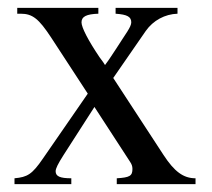

<svg xmlns="http://www.w3.org/2000/svg" viewBox="-20 -470 540 490"><path d="M479 0V-15C448 -15 425 -32 397 -75L269 -271L352 -391C371 -418 401 -434 433 -435V-450H275V-435C305 -433 315 -427 315 -413C315 -401 300 -383 278 -348C268 -333 258 -317 248 -304C244 -311 239 -317 234 -324C205 -367 188 -400 188 -413C188 -428 201 -434 231 -435V-450H24V-435H33C63 -435 79 -422 110 -375L204 -231L90 -66C62 -25 50 -18 17 -15V0H162V-15C133 -15 122 -20 122 -33C122 -40 128 -52 142 -74L221 -197L312 -57C316 -51 318 -46 318 -39C318 -21 311 -17 278 -15V0Z"/></svg>

Font: STIX Math
Style: Regular
Weight: 400
Designer: MicroPress Inc., with final additions and corrections provided by Coen Hoffman, Elsevier (retired)
Version: Version 1.1.0